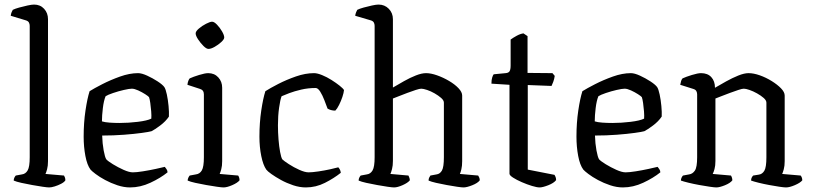

<svg xmlns="http://www.w3.org/2000/svg" viewBox="-20 -820 3557 840"><path d="M195 0Q187 0 166.5 -3Q146 -6 121 -10.5Q96 -15 73.5 -20Q51 -25 40 -30Q40 -37 43 -43Q46 -49 49 -52L76 -57Q92 -59 101 -74.5Q110 -90 110 -132V-707Q110 -715 106.5 -721.5Q103 -728 93 -731L27 -751Q28 -760 31 -767Q34 -774 36 -777Q46 -782 64 -787Q82 -792 100.5 -796Q119 -800 129 -800Q156 -800 173 -781.5Q190 -763 190 -736V-115Q190 -94 186 -79.5Q182 -65 179 -59L260 -52Q262 -49 264 -43.5Q266 -38 266 -31Q261 -23 247.5 -16Q234 -9 219.5 -4.5Q205 0 195 0Z M549 0Q522 0 493.5 -9.5Q465 -19 440 -32.5Q415 -46 398 -59Q381 -72 376 -78Q361 -98 353.5 -138Q346 -178 346 -222Q346 -283 354 -336.5Q362 -390 372 -421Q391 -433 427 -451.5Q463 -470 505 -485Q547 -500 584 -500Q600 -500 624 -489Q648 -478 669.5 -464Q691 -450 699 -439Q705 -430 710 -406.5Q715 -383 717.5 -356Q720 -329 719 -310Q705 -289 681 -271Q657 -253 643 -246Q633 -243 600.5 -238.5Q568 -234 522.5 -230.5Q477 -227 427 -227Q428 -192 433.5 -162Q439 -132 445 -123Q452 -115 474 -101.5Q496 -88 520.5 -77Q545 -66 561 -66Q577 -66 605.5 -70.5Q634 -75 661.5 -81Q689 -87 701 -90Q704 -87 708.5 -80Q713 -73 713 -66Q682 -41 638 -20.5Q594 0 549 0ZM503 -282Q542 -282 583 -287Q624 -292 642 -301Q643 -314 641.5 -333Q640 -352 637.5 -369.5Q635 -387 632 -395Q629 -399 615 -408Q601 -417 584.5 -424.5Q568 -432 557 -432Q546 -432 522 -426.5Q498 -421 474.5 -413Q451 -405 442 -399Q434 -380 430 -347Q426 -314 426 -289Q438 -285 459.5 -283.5Q481 -282 503 -282Z M958 0Q950 0 929 -3Q908 -6 882.5 -10.5Q857 -15 834.5 -20Q812 -25 801 -30Q801 -36 804 -42.5Q807 -49 810 -52L837 -57Q854 -59 863 -74.5Q872 -90 872 -132V-407Q872 -426 855 -431L800 -449Q801 -459 804 -466.5Q807 -474 810 -477Q825 -484 851 -492Q877 -500 891 -500Q918 -500 935 -481.5Q952 -463 952 -436V-115Q952 -94 948 -79.5Q944 -65 941 -59L1022 -52Q1028 -43 1028 -31Q1019 -20 996 -10Q973 0 958 0ZM892 -606Q883 -606 870 -619Q857 -632 846.5 -648Q836 -664 836 -674Q836 -683 850 -695Q864 -707 881.5 -716Q899 -725 908 -725Q917 -725 929.5 -712Q942 -699 951.5 -682.5Q961 -666 961 -656Q961 -648 948 -636Q935 -624 919 -615Q903 -606 892 -606Z M1318 0Q1291 0 1262.5 -9.5Q1234 -19 1209.5 -32.5Q1185 -46 1167.5 -58.5Q1150 -71 1145 -78Q1131 -98 1123 -137.5Q1115 -177 1115 -222Q1115 -283 1123 -336.5Q1131 -390 1141 -421Q1161 -434 1197 -452.5Q1233 -471 1274.5 -485.5Q1316 -500 1354 -500Q1368 -500 1389 -491.5Q1410 -483 1430.5 -470Q1451 -457 1466 -445Q1481 -433 1485 -426Q1484 -414 1478 -396Q1472 -378 1463.5 -361Q1455 -344 1447 -336Q1437 -336 1428 -338.5Q1419 -341 1413 -345Q1407 -361 1399 -382Q1391 -403 1381 -419Q1371 -435 1361 -435Q1328 -435 1298 -428Q1268 -421 1245.5 -412.5Q1223 -404 1212 -399Q1206 -384 1201 -348.5Q1196 -313 1196 -272Q1196 -241 1198.5 -210Q1201 -179 1205.5 -155Q1210 -131 1215 -123Q1222 -116 1243.5 -102Q1265 -88 1289.5 -77Q1314 -66 1330 -66Q1346 -66 1373 -70Q1400 -74 1425 -79.5Q1450 -85 1460 -88Q1463 -85 1466.5 -79Q1470 -73 1471 -64Q1441 -40 1401.5 -20Q1362 0 1318 0Z M1704 0Q1696 0 1675.5 -3Q1655 -6 1630 -10.5Q1605 -15 1582.5 -20Q1560 -25 1549 -30Q1549 -37 1552 -43Q1555 -49 1558 -52L1585 -57Q1601 -59 1610 -74.5Q1619 -90 1619 -132V-707Q1619 -715 1615.5 -721.5Q1612 -728 1602 -731L1534 -751Q1535 -759 1538 -766.5Q1541 -774 1543 -777Q1553 -782 1571 -787Q1589 -792 1607.5 -796Q1626 -800 1636 -800Q1663 -800 1681 -781.5Q1699 -763 1699 -736V-437Q1721 -450 1747.5 -465Q1774 -480 1799.5 -490Q1825 -500 1844 -500Q1865 -500 1892 -490.5Q1919 -481 1944.5 -466Q1970 -451 1986 -434Q2002 -417 2002 -402V-115Q2002 -94 1998.5 -79.5Q1995 -65 1992 -59L2072 -52Q2074 -49 2076.5 -43.5Q2079 -38 2079 -31Q2070 -19 2046 -9.5Q2022 0 2008 0Q2000 0 1979.5 -3Q1959 -6 1934.5 -10.5Q1910 -15 1888 -20Q1866 -25 1855 -30Q1855 -37 1857.5 -42.5Q1860 -48 1863 -52L1890 -57Q1905 -59 1913.5 -74Q1922 -89 1922 -132V-371Q1922 -381 1910 -391.5Q1898 -402 1881.5 -411.5Q1865 -421 1848.5 -426.5Q1832 -432 1823 -432Q1816 -432 1799 -426.5Q1782 -421 1762 -413.5Q1742 -406 1724.5 -399Q1707 -392 1699 -389V-116Q1699 -95 1695 -80Q1691 -65 1688 -59L1767 -52Q1768 -49 1770.5 -43.5Q1773 -38 1773 -31Q1764 -20 1741.5 -10Q1719 0 1704 0Z M2341 0Q2329 0 2307.5 -6.5Q2286 -13 2263 -23Q2240 -33 2224.5 -43Q2209 -53 2209 -60V-449L2130 -454Q2130 -471 2133.5 -481.5Q2137 -492 2140 -495L2192 -500Q2205 -501 2209.5 -508.5Q2214 -516 2214 -534V-647Q2225 -655 2240.5 -663.5Q2256 -672 2270 -674L2288 -662V-501L2397 -500L2407 -488Q2405 -474 2400.5 -462Q2396 -450 2393 -444L2289 -448V-78L2406 -55Q2408 -52 2410.5 -46Q2413 -40 2413 -32Q2403 -19 2378.5 -9.5Q2354 0 2341 0Z M2705 0Q2678 0 2649.5 -9.5Q2621 -19 2596 -32.5Q2571 -46 2554 -59Q2537 -72 2532 -78Q2517 -98 2509.5 -138Q2502 -178 2502 -222Q2502 -283 2510 -336.5Q2518 -390 2528 -421Q2547 -433 2583 -451.5Q2619 -470 2661 -485Q2703 -500 2740 -500Q2756 -500 2780 -489Q2804 -478 2825.5 -464Q2847 -450 2855 -439Q2861 -430 2866 -406.5Q2871 -383 2873.5 -356Q2876 -329 2875 -310Q2861 -289 2837 -271Q2813 -253 2799 -246Q2789 -243 2756.5 -238.5Q2724 -234 2678.5 -230.5Q2633 -227 2583 -227Q2584 -192 2589.5 -162Q2595 -132 2601 -123Q2608 -115 2630 -101.5Q2652 -88 2676.5 -77Q2701 -66 2717 -66Q2733 -66 2761.5 -70.5Q2790 -75 2817.5 -81Q2845 -87 2857 -90Q2860 -87 2864.5 -80Q2869 -73 2869 -66Q2838 -41 2794 -20.5Q2750 0 2705 0ZM2659 -282Q2698 -282 2739 -287Q2780 -292 2798 -301Q2799 -314 2797.5 -333Q2796 -352 2793.5 -369.5Q2791 -387 2788 -395Q2785 -399 2771 -408Q2757 -417 2740.5 -424.5Q2724 -432 2713 -432Q2702 -432 2678 -426.5Q2654 -421 2630.5 -413Q2607 -405 2598 -399Q2590 -380 2586 -347Q2582 -314 2582 -289Q2594 -285 2615.5 -283.5Q2637 -282 2659 -282Z M3114 0Q3106 0 3085.5 -3Q3065 -6 3040 -10.5Q3015 -15 2992.5 -20.5Q2970 -26 2959 -30Q2959 -37 2962 -43Q2965 -49 2968 -52L2995 -57Q3010 -59 3020 -73.5Q3030 -88 3030 -132V-407Q3030 -415 3026.5 -421.5Q3023 -428 3013 -431L2956 -449Q2958 -460 2960 -466Q2962 -472 2966 -477Q2981 -484 3007 -492Q3033 -500 3047 -500Q3076 -500 3092 -482.5Q3108 -465 3108 -436Q3130 -449 3157 -464Q3184 -479 3210 -489.5Q3236 -500 3255 -500Q3277 -500 3304 -490.5Q3331 -481 3356 -465.5Q3381 -450 3397 -433.5Q3413 -417 3413 -402V-115Q3413 -94 3409 -79.5Q3405 -65 3402 -59L3483 -52Q3490 -43 3490 -31Q3481 -20 3457.5 -10Q3434 0 3419 0Q3410 0 3390 -3Q3370 -6 3345.5 -10.5Q3321 -15 3299 -20.5Q3277 -26 3266 -30Q3266 -38 3269 -43.5Q3272 -49 3275 -52L3300 -56Q3315 -58 3324 -73Q3333 -88 3333 -132V-371Q3333 -381 3321 -391.5Q3309 -402 3292 -411.5Q3275 -421 3259 -426.5Q3243 -432 3234 -432Q3227 -432 3210.5 -426.5Q3194 -421 3173.5 -413.5Q3153 -406 3135.5 -399Q3118 -392 3110 -389V-116Q3110 -95 3106 -80.5Q3102 -66 3098 -59L3178 -52Q3184 -42 3184 -31Q3175 -19 3151.5 -9.5Q3128 0 3114 0Z"/></svg>

Font: Texturina Light
Style: Regular
Weight: 300
Designer: Guillermo Torres Carreño
Foundry: Omnibus-Type
Version: Version 1.002; ttfautohint (v1.8.3)